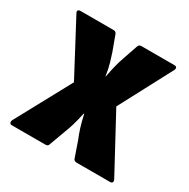

<svg xmlns="http://www.w3.org/2000/svg" viewBox="-121 -607 704 717"><g transform="rotate(30 231.0 -249.0)"><path d="M19 0Q13 0 10.5 -4.5Q8 -9 11 -17L140 -255L19 -483Q15 -490 18 -494Q21 -498 28 -498H170Q181 -498 184 -489L208 -424Q214 -406 220 -385.5Q226 -365 231 -333H232Q238 -365 243.5 -386Q249 -407 255 -424L277 -488Q280 -498 290 -498H433Q440 -498 442.5 -494Q445 -490 442 -483L322 -256L451 -17Q455 -9 452.5 -4.5Q450 0 443 0H299Q288 0 285 -8L261 -77Q253 -96 246 -118Q239 -140 232 -172H230Q223 -140 216.5 -118Q210 -96 202 -76L177 -8Q175 0 163 0Z"/></g></svg>

Font: Sofia Sans Condensed Black
Style: Regular
Weight: 900
Designer: Botio Nikoltchev, Ani Petrova
Foundry: lettersoup
Version: Version 4.101